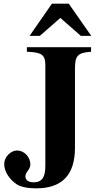

<svg xmlns="http://www.w3.org/2000/svg" viewBox="-20 -934 540 1050"><path d="M479 -738 356 -914H264L142 -738H198L310 -836L422 -738ZM478 -676H127V-651C208 -648 228 -635 228 -577V-27C228 35 210 63 164 63C136 63 119 51 119 31C119 5 146 -5 146 -35C146 -75 112 -111 74 -111C37 -111 3 -74 3 -37C3 5 33 48 70 73C95 90 138 96 178 96C317 96 390 25 390 -126V-556C390 -628 403 -646 478 -651Z"/></svg>

Font: STIXGeneral
Style: Bold
Weight: 700
Designer: MicroPress Inc., with final additions and corrections provided by Coen Hoffman, Elsevier (retired)
Version: Version 1.1.0